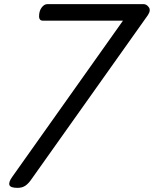

<svg xmlns="http://www.w3.org/2000/svg" viewBox="-20 -895 744 929"><path d="M65 14Q30 14 25.5 0Q21 -14 39 -39L575 -795H188Q178 -795 173.5 -800.5Q169 -806 169 -815Q169 -842 181.5 -858.5Q194 -875 209 -875H675Q689 -875 700 -860Q711 -845 695 -821L133 -29Q119 -8 103.5 3Q88 14 65 14Z"/></svg>

Font: Playwrite DK Uloopet
Style: Regular
Weight: 400
Designer: Veronika Burian, José Scaglione
Foundry: TypeTogether
Version: Version 1.002